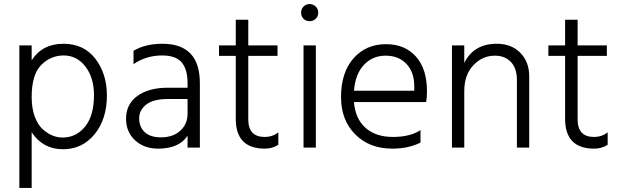

<svg xmlns="http://www.w3.org/2000/svg" viewBox="-20 -732 3078 952"><path d="M290 -50C274 -50 257.8 -53.2 241.5 -59.5C225.2 -65.8 208.8 -76.2 192.5 -90.5C176.2 -104.8 162.8 -125.8 152.5 -153.5C142.2 -181.2 137 -213.7 137 -251C137 -325 152.7 -377.8 184 -409.5C215.3 -441.2 252.7 -457 296 -457C339.3 -457 375.2 -438.7 403.5 -402C431.8 -365.3 446 -318 446 -260C446 -192.7 431.3 -140.8 402 -104.5C372.7 -68.2 335.3 -50 290 -50ZM137 -507H76V200H137V-76C174.3 -20 226 8 292 8C356 8 408.3 -16.8 449 -66.5C489.7 -116.2 510 -180.3 510 -259C510 -330.3 491 -390.8 453 -440.5C415 -490.2 362 -515 294 -515C224.7 -515 172.3 -487.7 137 -433Z M910 -241V-168C910 -134 898 -106 874 -84C850 -62 818 -51 778 -51C742.7 -51 715.8 -59.7 697.5 -77C679.2 -94.3 670 -117 670 -145C670 -172.3 681.7 -195.2 705 -213.5C728.3 -231.8 763.7 -241 811 -241ZM642 -414C684 -442.7 731.3 -457 784 -457C829.3 -457 861.7 -445.5 881 -422.5C900.3 -399.5 910 -365.3 910 -320V-297H811C749 -297 699.2 -283.5 661.5 -256.5C623.8 -229.5 605 -191.7 605 -143C605 -99.7 619.8 -64.2 649.5 -36.5C679.2 -8.8 717.3 5 764 5C833.3 5 882 -16.3 910 -59V0H971V-320C971 -450 909 -515 785 -515C728.3 -515 680.7 -503.3 642 -480Z M1211 -455H1356V-507H1211V-634H1149V-507H1066V-455H1149V-143C1149 -44.3 1197 5 1293 5C1318.3 5 1340.7 -1.3 1360 -14V-76C1341.3 -60.7 1318.7 -53 1292 -53C1238 -53 1211 -82 1211 -140Z M1485 0H1546V-507H1485ZM1473 -669C1473 -657 1477 -647 1485 -639C1493 -631 1503 -627 1515 -627C1527 -627 1537.2 -631 1545.5 -639C1553.8 -647 1558 -657 1558 -669C1558 -681 1553.8 -691.2 1545.5 -699.5C1537.2 -707.8 1527 -712 1515 -712C1503 -712 1493 -707.8 1485 -699.5C1477 -691.2 1473 -681 1473 -669Z M2034 -282H1735C1739.7 -338 1756.3 -381 1785 -411C1813.7 -441 1849.3 -456 1892 -456C1935.3 -456 1969.8 -442.3 1995.5 -415C2021.2 -387.7 2034 -351 2034 -305ZM2065 -87C2031 -64.3 1985.3 -53 1928 -53C1872 -53 1827 -67.8 1793 -97.5C1759 -127.2 1739.7 -170 1735 -226H2093C2095.7 -239.3 2097 -257.3 2097 -280C2097 -354 2078.7 -411.3 2042 -452C2005.3 -492.7 1956 -513 1894 -513C1828 -513 1774.3 -489.7 1733 -443C1691.7 -396.3 1671 -332.3 1671 -251C1671 -174.3 1694.5 -112.5 1741.5 -65.5C1788.5 -18.5 1849.7 5 1925 5C1978.3 5 2025 -5 2065 -25Z M2282 -507H2221V0H2282V-280C2282 -334 2297 -376.8 2327 -408.5C2357 -440.2 2392.7 -456 2434 -456C2466.7 -456 2493 -445.7 2513 -425C2533 -404.3 2543 -374.3 2543 -335V0H2604V-354C2604 -401.3 2589.3 -440 2560 -470C2530.7 -500 2491.7 -515 2443 -515C2367 -515 2313.3 -483.3 2282 -420Z M2844 -455H2989V-507H2844V-634H2782V-507H2699V-455H2782V-143C2782 -44.3 2830 5 2926 5C2951.3 5 2973.7 -1.3 2993 -14V-76C2974.3 -60.7 2951.7 -53 2925 -53C2871 -53 2844 -82 2844 -140Z"/></svg>

Font: Hind Light
Style: Regular
Weight: 300
Designer: Manushi Parikh, Satya Rajpurohit
Foundry: Indian Type Foundry
Version: Version 1.201;PS 1.0;hotconv 1.0.78;makeotf.lib2.5.61930; tt